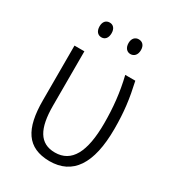

<svg xmlns="http://www.w3.org/2000/svg" viewBox="-175 -814 838 924"><g transform="rotate(30 243.5 -351.5)"><path d="M128 -673C128 -647 141 -631 162 -631C182 -631 195 -646 195 -673C195 -698 182 -713 162 -713C141 -713 128 -698 128 -673ZM289 -673C289 -647 303 -631 323 -631C344 -631 358 -647 358 -673C358 -699 344 -713 323 -713C303 -713 289 -698 289 -673ZM243 10C371 10 437 -85 437 -281C437 -376 428 -443 408 -532H352C373 -447 381 -365 381 -280C381 -119 337 -39 245 -39C160 -39 125 -104 125 -230V-532H70V-228C70 -70 118 9 243 10Z"/></g></svg>

Font: Noto Sans Display SemiCondensed Light
Style: Regular
Weight: 300
Width: 4
Designer: Monotype Design Team
Foundry: Monotype Imaging Inc.
Version: Version 1.900